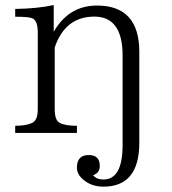

<svg xmlns="http://www.w3.org/2000/svg" viewBox="-20 -527 668 747"><path d="M39.1 -9.8V-37.6Q81.5 -37.6 105 -48.8Q127 -59.1 127 -102.1V-401.4Q127 -447.3 105 -456.1Q91.3 -461.9 39.1 -461.9V-492.2Q127.4 -493.7 189 -507.3V-403.3Q247.6 -505.4 357.4 -505.4Q522 -505.4 522 -325.2V28.3Q522 199.2 382.3 199.2Q334.5 199.2 302.2 170.4Q279.3 150.4 279.3 125Q279.3 76.2 325.2 76.2Q368.2 76.2 368.2 118.2Q368.2 146.5 342.3 154.3Q354.5 171.4 382.3 171.4Q457 171.4 457 37.1V-311Q457 -462.4 347.2 -462.4Q233.4 -462.4 192.9 -342.3V-102.1Q192.9 -60.5 210.9 -49.8Q231.9 -37.6 279.3 -37.6V-9.8Z"/></svg>

Font: I.Ming
Style: Regular
Weight: 400
Designer: Ichiten Fonts Project
Version: Version 5.10 Mar 24, 2018